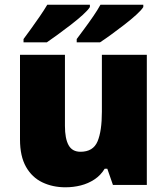

<svg xmlns="http://www.w3.org/2000/svg" viewBox="-20 -786 710 816"><path d="M604 -553V0H460L436 -69H425Q408 -41 381.5 -23.5Q355 -6 323.5 2Q292 10 258 10Q204 10 160 -11Q116 -32 90.5 -77Q65 -122 65 -193V-553H256V-251Q256 -197 271.5 -169Q287 -141 322 -141Q376 -141 394.5 -185Q413 -229 413 -311V-553ZM589 -756Q581 -743 559 -723Q537 -703 508.5 -681Q480 -659 452.5 -639Q425 -619 405 -606H306V-620Q320 -639 339 -664.5Q358 -690 376.5 -717Q395 -744 407 -766H589ZM362 -756Q354 -743 332 -723Q310 -703 281.5 -681Q253 -659 225.5 -639Q198 -619 179 -606H80V-620Q94 -639 112.5 -664.5Q131 -690 149.5 -717Q168 -744 181 -766H362Z"/></svg>

Font: Noto Sans Cham Black
Style: Regular
Weight: 900
Version: Version 2.002